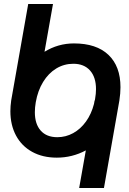

<svg xmlns="http://www.w3.org/2000/svg" viewBox="-20 -800 640 953"><path d="M31.5 -248Q31.5 -272 35.5 -301L120 -780H243L201 -543Q268.5 -584.5 347 -584.5Q458.5 -584.5 518.2 -527.8Q578 -471 578 -367Q578 -337 572.5 -301L496 133H373L406 -53.5Q338.5 -17.5 262 -17.5Q192 -17.5 139.8 -46.2Q87.5 -75 59.5 -127.2Q31.5 -179.5 31.5 -248ZM446.5 -284 449.5 -301H450.5L452 -309.5Q456.5 -335 456.5 -357.5Q456.5 -417 426.8 -450.2Q397 -483.5 344 -483.5Q298 -483.5 259.2 -460Q220.5 -436.5 194 -393.2Q167.5 -350 157.5 -292.5Q153 -266.5 153 -243Q153 -184.5 182 -151.8Q211 -119 264.5 -119Q306.5 -119 343.2 -139.2Q380 -159.5 406.8 -196.8Q433.5 -234 446.5 -284Z"/></svg>

Font: JuliaMono
Style: Bold Italic
Weight: 700
Italic angle: -9°
Monospace: yes
Designer: cormullion
Foundry: corm
Version: Version 0.057; ttfautohint (v1.8.4)